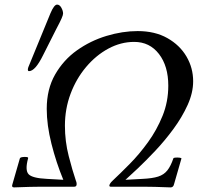

<svg xmlns="http://www.w3.org/2000/svg" viewBox="-20 -811 860 834"><path d="M41 3Q29 3 34 -11L66 -122Q67 -127 76.5 -128.5Q86 -130 95 -129Q104 -128 102 -123Q88 -72 104 -54.5Q120 -37 184 -34L255 -30Q224 -105 203.5 -186.5Q183 -268 183 -338Q183 -424 219.5 -487.5Q256 -551 314.5 -592.5Q373 -634 442.5 -655Q512 -676 578 -676Q653 -676 707 -645.5Q761 -615 790 -565.5Q819 -516 819 -458Q819 -408 795 -355Q771 -302 733.5 -251Q696 -200 654.5 -156Q613 -112 578 -79Q543 -46 525 -30L599 -34Q642 -36 667 -44Q692 -52 707 -71Q722 -90 733 -123Q734 -126 743 -126.5Q752 -127 760.5 -126Q769 -125 768 -122L736 -11Q733 3 721 3Q646 0 601 0H461Q455 0 455 -5Q455 -8 458.5 -14Q462 -20 471 -28Q503 -58 544 -99.5Q585 -141 623 -193.5Q661 -246 686 -307.5Q711 -369 711 -439Q711 -524 670.5 -576.5Q630 -629 563 -629Q505 -629 451 -600Q397 -571 354 -520Q311 -469 286.5 -403.5Q262 -338 262 -265Q262 -197 278.5 -133Q295 -69 309 -28Q313 -19 313 -12Q313 0 303 0H162Q118 0 41 3ZM106 -502Q101 -502 101 -509Q101 -511 101.5 -513.5Q102 -516 103 -519L199 -753Q215 -791 228 -791Q239 -791 246.5 -777.5Q254 -764 254 -752Q254 -746 247.5 -731Q241 -716 224 -684L167 -571Q133 -502 106 -502Z"/></svg>

Font: Junicode
Style: Italic
Weight: 400
Italic angle: -11°
Designer: Peter S. Baker
Version: Version 2.100; ttfautohint (v1.8.4)